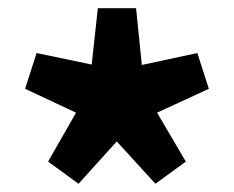

<svg xmlns="http://www.w3.org/2000/svg" viewBox="-20 -835 569 467"><path d="M171 -388 97 -442 165 -561 41 -619 69 -706 203 -678 218 -815H311L325 -677L460 -706L488 -619L362 -561L432 -442L358 -388L264 -491Z"/></svg>

Font: Source Han Sans TC Heavy
Style: Regular
Weight: 900
Designer: Ryoko NISHIZUKA Ë•øÂ°öÊ∂ºÂ≠ê (kana, bopomofo & ideographs); Paul D. Hunt (Latin, Greek & Cyrillic); Sandoll Communicatio
Foundry: Adobe
Version: Version 2.004;hotconv 1.0.118;makeotfexe 2.5.65603